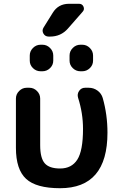

<svg xmlns="http://www.w3.org/2000/svg" viewBox="-20 -983 636 1013"><path d="M297 10Q171 10 117.5 -39.5Q64 -89 64 -203V-463Q64 -486 81 -503Q98 -520 121 -520H135Q158 -520 175 -503Q192 -486 192 -463V-217Q192 -149 216 -121.5Q240 -94 297 -94Q358 -94 388 -141Q418 -188 418 -303Q418 -386 392 -467Q386 -487 397.5 -503.5Q409 -520 429 -520H448Q474 -520 494.5 -505Q515 -490 522 -466Q547 -378 547 -283Q547 10 297 10ZM404 -607Q381 -607 364 -623.5Q347 -640 347 -663V-690Q347 -713 364 -730Q381 -747 404 -747H414Q437 -747 454 -730Q471 -713 471 -690V-663Q471 -640 454 -623.5Q437 -607 414 -607ZM194 -747H204Q227 -747 244 -730Q261 -713 261 -690V-663Q261 -640 244 -623.5Q227 -607 204 -607H194Q171 -607 154 -623.5Q137 -640 137 -663V-690Q137 -713 154 -730Q171 -747 194 -747ZM338 -832Q301 -790 244 -790H237Q218 -790 209 -806Q200 -822 210 -838L258 -915Q287 -963 344 -963H397Q414 -963 420.5 -948Q427 -933 416 -921Z"/></svg>

Font: Rounded Mplus 1c Bold
Style: Bold
Weight: 700
Version: Version 1.059.20150529